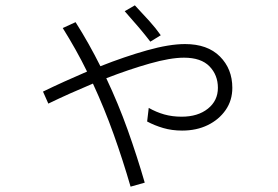

<svg xmlns="http://www.w3.org/2000/svg" viewBox="-20 -653 1040 719"><path d="M543 -497Q523 -523 501 -549Q479 -575 447 -611L485 -633Q516 -600 539.5 -574Q563 -548 582 -521ZM469 46Q440 -54 405.5 -150.5Q371 -247 328 -340Q285 -322 242.5 -303Q200 -284 161 -265L141 -310Q180 -329 222 -348Q264 -367 306 -385Q286 -426 263 -467Q240 -508 215 -548L263 -570Q289 -529 312 -488Q335 -447 356 -405Q447 -441 530.5 -464.5Q614 -488 673 -488Q757 -488 803.5 -441.5Q850 -395 850 -324Q850 -277 825 -241Q800 -205 758 -184.5Q716 -164 662 -164Q624 -164 591.5 -173.5Q559 -183 531 -198L537 -249Q565 -233 595 -224.5Q625 -216 660 -216Q721 -216 758.5 -246Q796 -276 796 -324Q796 -372 764.5 -404.5Q733 -437 669 -437Q618 -437 540.5 -415Q463 -393 378 -360Q423 -265 458 -167Q493 -69 522 31Z"/></svg>

Font: Murecho Light
Style: Regular
Weight: 300
Designer: Neil Summerour
Foundry: Positype
Version: Version 1.010; ttfautohint (v1.8.3)